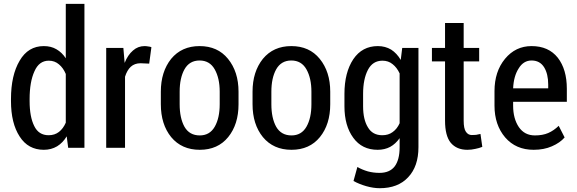

<svg xmlns="http://www.w3.org/2000/svg" viewBox="-20 -782 3051 1016"><path d="M38.1 -257.8Q38.1 -383.8 84 -460.9Q128.9 -538.1 211.9 -538.1Q250 -538.1 278.3 -521.5Q307.6 -504.9 328.1 -473.6Q328.1 -569.3 328.1 -761.7Q353.5 -761.7 426.8 -761.7Q426.8 -571.3 426.8 0Q405.3 0 340.8 0Q338.9 -15.6 333 -60.5Q312.5 -26.4 282.2 -7.8Q251 10.7 211.9 10.7Q128.9 10.7 84 -59.6Q38.1 -129.9 38.1 -247.1Q38.1 -251 38.1 -257.8ZM136.7 -247.1Q136.7 -164.1 161.1 -115.2Q184.6 -66.4 237.3 -66.4Q269.5 -66.4 292 -84Q314.5 -101.6 328.1 -132.8Q328.1 -218.8 328.1 -390.6Q314.5 -422.9 292 -441.4Q269.5 -460.9 238.3 -460.9Q186.5 -460.9 162.1 -404.3Q136.7 -348.6 136.7 -257.8Q136.7 -253.9 136.7 -247.1Z M769.5 -445.3Q757.8 -445.3 723.6 -447.3Q692.4 -447.3 671.9 -428.7Q652.3 -410.2 641.6 -376Q641.6 -251 641.6 0Q616.2 0 542 0Q542 -20.5 542 -51.8Q542 -145.5 542 -331.1Q542 -379.9 542 -528.3Q564.5 -528.3 632.8 -528.3Q633.8 -508.8 639.6 -449.2Q656.2 -491.2 683.6 -514.6Q710 -538.1 745.1 -538.1Q754.9 -538.1 764.6 -536.1Q775.4 -535.2 781.2 -532.2Q777.3 -502.9 769.5 -445.3Z M831.1 -296.9Q831.1 -402.3 885.7 -470.7Q941.4 -538.1 1036.1 -538.1Q1131.8 -538.1 1186.5 -470.7Q1242.2 -402.3 1242.2 -296.9Q1242.2 -274.4 1242.2 -230.5Q1242.2 -124 1187.5 -56.6Q1132.8 10.7 1037.1 10.7Q941.4 10.7 885.7 -56.6Q831.1 -124 831.1 -230.5Q831.1 -235.4 831.1 -247.1Q831.1 -250 831.1 -255.9Q831.1 -269.5 831.1 -296.9ZM930.7 -230.5Q930.7 -157.2 956.1 -111.3Q982.4 -65.4 1037.1 -65.4Q1089.8 -65.4 1116.2 -111.3Q1142.6 -157.2 1142.6 -230.5Q1142.6 -252.9 1142.6 -296.9Q1142.6 -368.2 1116.2 -415Q1089.8 -461.9 1036.1 -461.9Q982.4 -461.9 956.1 -415Q930.7 -369.1 930.7 -296.9Q930.7 -274.4 930.7 -230.5Z M1316.4 -296.9Q1316.4 -402.3 1371.1 -470.7Q1426.8 -538.1 1521.5 -538.1Q1617.2 -538.1 1671.9 -470.7Q1727.5 -402.3 1727.5 -296.9Q1727.5 -274.4 1727.5 -230.5Q1727.5 -124 1672.9 -56.6Q1618.2 10.7 1522.5 10.7Q1426.8 10.7 1371.1 -56.6Q1316.4 -124 1316.4 -230.5Q1316.4 -235.4 1316.4 -247.1Q1316.4 -250 1316.4 -255.9Q1316.4 -269.5 1316.4 -296.9ZM1416 -230.5Q1416 -157.2 1441.4 -111.3Q1467.8 -65.4 1522.5 -65.4Q1575.2 -65.4 1601.6 -111.3Q1627.9 -157.2 1627.9 -230.5Q1627.9 -252.9 1627.9 -296.9Q1627.9 -368.2 1601.6 -415Q1575.2 -461.9 1521.5 -461.9Q1467.8 -461.9 1441.4 -415Q1416 -369.1 1416 -296.9Q1416 -274.4 1416 -230.5Z M1802.7 -285.2Q1802.7 -398.4 1849.6 -468.8Q1896.5 -538.1 1979.5 -538.1Q2018.6 -538.1 2049.8 -519.5Q2080.1 -500 2100.6 -464.8Q2103.5 -486.3 2108.4 -528.3Q2129.9 -528.3 2194.3 -528.3Q2194.3 -396.5 2194.3 -2.9Q2194.3 98.6 2139.6 156.2Q2085.9 213.9 1989.3 213.9Q1956.1 213.9 1918 203.1Q1880.9 192.4 1850.6 175.8Q1857.4 150.4 1871.1 101.6Q1896.5 116.2 1926.8 125Q1956.1 132.8 1988.3 132.8Q2042 132.8 2068.4 98.6Q2094.7 63.5 2094.7 -2.9Q2094.7 -18.6 2094.7 -50.8Q2073.2 -20.5 2044.9 -4.9Q2015.6 10.7 1978.5 10.7Q1895.5 10.7 1849.6 -52.7Q1802.7 -116.2 1802.7 -219.7Q1802.7 -225.6 1802.7 -236.3Q1802.7 -242.2 1802.7 -254.9Q1802.7 -267.6 1802.7 -285.2ZM1901.4 -219.7Q1901.4 -149.4 1926.8 -108.4Q1951.2 -66.4 2002.9 -66.4Q2035.2 -66.4 2057.6 -83Q2081.1 -99.6 2094.7 -129.9Q2094.7 -217.8 2094.7 -393.6Q2080.1 -424.8 2057.6 -442.4Q2035.2 -460.9 2003.9 -460.9Q1952.1 -460.9 1926.8 -412.1Q1901.4 -363.3 1901.4 -285.2Q1901.4 -263.7 1901.4 -219.7Z M2433.6 -660.2Q2433.6 -627 2433.6 -528.3Q2454.1 -528.3 2515.6 -528.3Q2515.6 -510.7 2515.6 -457Q2495.1 -457 2433.6 -457Q2433.6 -378.9 2433.6 -143.6Q2433.6 -101.6 2445.3 -85Q2457 -67.4 2476.6 -67.4Q2488.3 -67.4 2499 -68.4Q2508.8 -70.3 2522.5 -73.2Q2526.4 -50.8 2532.2 -4.9Q2515.6 2 2495.1 5.9Q2474.6 10.7 2453.1 10.7Q2396.5 10.7 2365.2 -26.4Q2335 -63.5 2335 -143.6Q2335 -248 2335 -457Q2317.4 -457 2265.6 -457Q2265.6 -460 2265.6 -463.9Q2265.6 -484.4 2265.6 -528.3Q2283.2 -528.3 2335 -528.3Q2335 -561.5 2335 -660.2Q2359.4 -660.2 2433.6 -660.2Z M2803.7 10.7Q2710 10.7 2653.3 -54.7Q2596.7 -121.1 2596.7 -222.7Q2596.7 -229.5 2596.7 -242.2Q2596.7 -256.8 2596.7 -299.8Q2596.7 -403.3 2652.3 -470.7Q2708 -538.1 2793 -538.1Q2882.8 -538.1 2931.6 -476.6Q2979.5 -415 2979.5 -312.5Q2979.5 -289.1 2979.5 -243.2Q2908.2 -243.2 2695.3 -243.2Q2695.3 -238.3 2695.3 -222.7Q2695.3 -154.3 2725.6 -109.4Q2755.9 -65.4 2810.5 -65.4Q2851.6 -65.4 2880.9 -78.1Q2910.2 -90.8 2936.5 -116.2Q2947.3 -95.7 2967.8 -54.7Q2943.4 -26.4 2900.4 -7.8Q2858.4 10.7 2803.7 10.7ZM2793 -461.9Q2750 -461.9 2724.6 -419.9Q2698.2 -378.9 2695.3 -314.5Q2757.8 -314.5 2880.9 -314.5Q2880.9 -319.3 2880.9 -335Q2880.9 -390.6 2859.4 -425.8Q2836.9 -461.9 2793 -461.9Z"/></svg>

Font: Noto Sans Hebrew DECATHLON 
Style: Regular
Weight: 400
Designer: Monotype Design team
Version: Version 1.03 uh